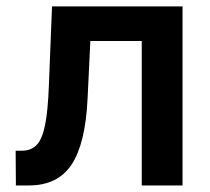

<svg xmlns="http://www.w3.org/2000/svg" viewBox="-20 -565 640 585"><path d="M536.2 0H411.9V-440H255.3L246.8 -264.2Q240.4 -127.8 198.3 -63.9Q156.2 0 68.2 0H28.4L27.7 -105.8H46.5Q74.9 -105.8 91.8 -123.4Q108.7 -141 117.4 -184.3Q126.1 -227.6 128.9 -304L138.5 -545.5H536.2Z"/></svg>

Font: Linik Sans SemiBold
Style: Regular
Weight: 600
Designer: Rasmus Andersson (font), Cristiano Sobral (main changes)
Foundry: rsms
Version: Version 3.018;June 1, 2022;FontCreator 14.0.0.2814 64-bit; t